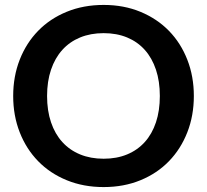

<svg xmlns="http://www.w3.org/2000/svg" viewBox="-20 -751 840 779"><path d="M766.5 -361.5Q766.5 -282 740 -214.2Q713.5 -146.5 665.5 -97Q617.5 -47.5 550 -19.8Q482.5 8 400.5 8Q318.5 8 250.8 -19.8Q183 -47.5 134.8 -97Q86.5 -146.5 60 -214.2Q33.5 -282 33.5 -361.5Q33.5 -441 60 -508.8Q86.5 -576.5 134.8 -626Q183 -675.5 250.8 -703.2Q318.5 -731 400.5 -731Q482.5 -731 550 -703Q617.5 -675 665.5 -625.8Q713.5 -576.5 740 -508.8Q766.5 -441 766.5 -361.5ZM628.5 -361.5Q628.5 -421 612.8 -468.2Q597 -515.5 567.5 -548.5Q538 -581.5 495.8 -599Q453.5 -616.5 400.5 -616.5Q347.5 -616.5 305 -599Q262.5 -581.5 232.8 -548.5Q203 -515.5 187 -468.2Q171 -421 171 -361.5Q171 -302 187 -254.8Q203 -207.5 232.8 -174.8Q262.5 -142 305 -124.5Q347.5 -107 400.5 -107Q453.5 -107 495.8 -124.5Q538 -142 567.5 -174.8Q597 -207.5 612.8 -254.8Q628.5 -302 628.5 -361.5Z"/></svg>

Font: LatoHex
Style: Bold
Weight: 700
Designer: Lukasz Dziedzic
Foundry: tyPoland Lukasz Dziedzic
Version: Version 1.104; Western+Polish opensource